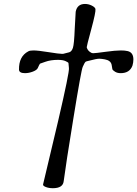

<svg xmlns="http://www.w3.org/2000/svg" viewBox="-20 -760 705 986"><path d="M334 -410.2Q332.5 -423.3 331.5 -437Q330.6 -439.5 316.9 -446Q303.2 -452.6 277.3 -452.6Q240.2 -452.6 211.9 -442.4Q187.5 -433.6 185.5 -433.1Q182.6 -430.2 173.8 -410.2Q168.9 -399.9 148.4 -392.1Q127.9 -384.3 108.4 -384.3Q78.6 -384.3 77.6 -401.9Q76.2 -470.2 125 -496.1Q132.8 -501 151.9 -501Q174.8 -501 229.2 -492.2Q283.7 -483.4 298.8 -483.4Q306.6 -483.4 309.6 -484.9Q322.8 -487.8 335.4 -491.5Q348.1 -495.1 354.5 -514.4Q360.8 -533.7 363.8 -612.3Q367.7 -694.8 368.7 -699.7Q376.5 -739.7 416.5 -739.7Q434.6 -739.7 451.2 -731.4Q467.8 -723.1 470.2 -713.9Q472.7 -698.7 448.5 -609.1Q424.3 -519.5 425.3 -517.1Q430.2 -498 450.2 -488.3Q453.1 -486.8 460 -486.8Q470.2 -486.8 521.5 -493.9Q572.8 -501 601.1 -501Q621.6 -501 635.7 -497.6Q665 -490.7 665 -454.6Q665 -439 660.2 -422.9Q646 -384.3 599.6 -384.3Q582.5 -384.3 570.6 -391.8Q558.6 -399.4 557.1 -404.8Q555.7 -416 553.2 -427.7Q548.3 -449.7 518.6 -455.1Q503.4 -458 490.2 -458.5Q476.1 -458.5 439.5 -448.7Q422.4 -444.8 420.4 -443.4Q414.1 -438.5 404.8 -416.5Q397 -399.4 356.9 -152.3Q317.9 86.4 307.1 170.4Q303.2 206.5 251.5 206.5Q231 206.5 215.3 200.4Q199.7 194.3 201.2 187Q239.7 24.9 278.3 -137.7Q336.9 -389.6 334 -410.2Z"/></svg>

Font: Accordance
Style: Italic
Weight: 400
Italic angle: -11°
Version: Version 1.2 (build January 31, 2020) Miklal Software Solutio